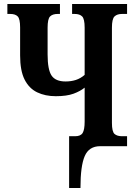

<svg xmlns="http://www.w3.org/2000/svg" viewBox="-20 -734 679 964"><path d="M327 210V-50H357Q385 -50 395 -66.5Q405 -83 405 -124V-294Q383 -276 349 -263.5Q315 -251 260 -251Q207 -251 166.5 -270.5Q126 -290 103.5 -334.5Q81 -379 81 -456V-596Q81 -639 69 -651.5Q57 -664 31 -664H17V-714H281V-664H270Q244 -664 231.5 -651.5Q219 -639 219 -595V-461Q219 -384 239 -354.5Q259 -325 309 -325Q337 -325 360.5 -332.5Q384 -340 405 -358V-595Q405 -639 392.5 -651.5Q380 -664 355 -664H342V-714H618V-664H593Q568 -664 555 -651.5Q542 -639 542 -595V-117Q542 -73 555 -61.5Q568 -50 593 -50H618V0H483Q427 0 405.5 49.5Q384 99 384 210Z"/></svg>

Font: Noto Serif ExtraCondensed
Style: Bold
Weight: 700
Width: 2
Designer: Monotype Design Team
Foundry: Monotype Imaging Inc.
Version: Version 2.014; ttfautohint (v1.8.4.7-5d5b)